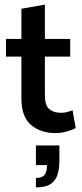

<svg xmlns="http://www.w3.org/2000/svg" viewBox="-20 -568 356 834"><path d="M220 10Q156 10 114.5 -25.5Q73 -61 73 -140V-322H6V-399H73V-530L175 -548V-399H285V-322H175V-154Q175 -110 194 -94Q213 -78 246 -78Q260 -78 272.5 -81.5Q285 -85 295 -89L309 -12Q293 -3 269.5 3.5Q246 10 220 10ZM136 246V205Q162 205 173 192.5Q184 180 184 149H136V64H238V132Q238 167 229 193Q220 219 198 232.5Q176 246 136 246Z"/></svg>

Font: Rokkitt SemiBold
Style: Regular
Weight: 600
Designer: Vernon Adams
Foundry: Vernon Adams
Version: Version 3.103